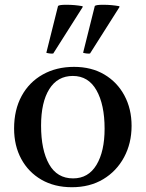

<svg xmlns="http://www.w3.org/2000/svg" viewBox="-20 -772 611 804"><path d="M281 12Q208 12 153.5 -19.5Q99 -51 69 -106.5Q39 -162 39 -234Q39 -312 70.5 -370Q102 -428 159 -460Q216 -492 290 -492Q363 -492 417 -460Q471 -428 501 -372Q531 -316 531 -245Q531 -172 499.5 -113.5Q468 -55 412 -21.5Q356 12 281 12ZM152 -246Q152 -144 185.5 -84.5Q219 -25 286 -25Q350 -25 384 -81.5Q418 -138 418 -233Q418 -334 384 -394Q350 -454 285 -454Q221 -454 186.5 -399Q152 -344 152 -246ZM326 -746V-742L203 -548Q198 -547 189 -548Q180 -549 174 -551L223 -747Q228 -752 257 -752Q277 -752 293 -750.5Q309 -749 326 -746ZM480 -746V-742L357 -548Q352 -547 343 -548Q334 -549 328 -551L377 -747Q382 -752 411 -752Q431 -752 447 -750.5Q463 -749 480 -746Z"/></svg>

Font: Castoro
Style: Regular
Weight: 400
Designer: John Hudson
Foundry: Tiro Typeworks Ltd.
Version: Version 2.04